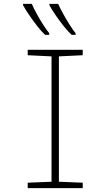

<svg xmlns="http://www.w3.org/2000/svg" viewBox="-20 -971 570 991"><path d="M123 0V-28L246 -33V-680L123 -686V-714H407V-686L284 -680V-33L407 -28V0ZM350 -791Q333 -806 310.5 -834Q288 -862 267.5 -892Q247 -922 235 -944V-951H280Q290 -929 306.5 -899Q323 -869 340.5 -841.5Q358 -814 370 -800V-791ZM213 -791Q196 -806 174 -834Q152 -862 131.5 -892Q111 -922 99 -944V-951H144Q154 -928 170.5 -898Q187 -868 204.5 -841Q222 -814 234 -800V-791Z"/></svg>

Font: Noto Sans Mono Condensed ExtraLight
Style: Regular
Weight: 200
Width: 3
Designer: Monotype Design Team
Foundry: Monotype Imaging Inc.
Version: Version 2.014; ttfautohint (v1.8.4.7-5d5b)